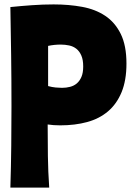

<svg xmlns="http://www.w3.org/2000/svg" viewBox="-20 -850 598 870"><path d="M198 -460Q216 -455 232.5 -453.5Q249 -452 261 -452Q280 -452 297.5 -456.5Q315 -461 328 -472Q341 -483 349 -501.5Q357 -520 357 -549Q357 -579 348.5 -598.5Q340 -618 326 -629Q312 -640 293.5 -644Q275 -648 255 -648Q226 -648 198 -642ZM27 0Q30 -95 31 -189.5Q32 -284 32 -369Q32 -490 30.5 -599Q29 -708 27 -818Q76 -823 125.5 -826.5Q175 -830 223 -830Q292 -830 352 -819Q412 -808 456.5 -778.5Q501 -749 527 -696.5Q553 -644 553 -562Q553 -486 531 -432.5Q509 -379 469.5 -345.5Q430 -312 375 -297Q320 -282 253 -282Q236 -282 223.5 -283Q211 -284 196 -286Q196 -214 197 -143Q198 -72 203 0Z"/></svg>

Font: Ranchers
Style: Regular
Weight: 400
Designer: Pablo Impallari, Brenda Gallo
Foundry: Pablo Impallari, Brenda Gallo
Version: Version 1.000; ttfautohint (v0.8) -G 200 -r 50